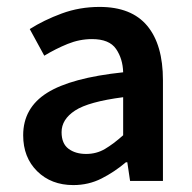

<svg xmlns="http://www.w3.org/2000/svg" viewBox="-20 -523 556 555"><path d="M192 12Q128 12 87.5 -28Q47 -68 47 -132Q47 -211 116 -254.5Q185 -298 336 -314Q335 -353 315.5 -381.5Q296 -410 246 -410Q210 -410 175.5 -396Q141 -382 108 -362L66 -439Q107 -465 158.5 -484Q210 -503 268 -503Q360 -503 405.5 -448.5Q451 -394 451 -291V0H356L348 -54H344Q311 -26 273.5 -7Q236 12 192 12ZM229 -78Q259 -78 283.5 -92.5Q308 -107 336 -132V-242Q236 -229 197 -203.5Q158 -178 158 -141Q158 -108 178 -93Q198 -78 229 -78Z"/></svg>

Font: Source Sans Pro SemiBold
Style: Regular
Weight: 600
Designer: Paul D. Hunt
Foundry: Adobe Systems Incorporated
Version: Version 2.045;hotconv 1.0.109;makeotfexe 2.5.65596